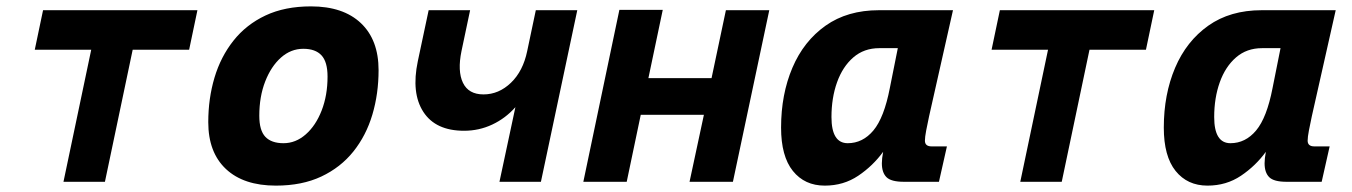

<svg xmlns="http://www.w3.org/2000/svg" viewBox="-20 -570 4240 602"><path d="M179 0 266 -414H89L115 -538H599L573 -414H396L309 0Z M845 12Q744 12 688.5 -40Q633 -92 633 -187Q633 -261 652.5 -326.5Q672 -392 712 -442.5Q752 -493 812.5 -521.5Q873 -550 955 -550Q1056 -550 1111.5 -497.5Q1167 -445 1167 -350Q1167 -276 1147.5 -210.5Q1128 -145 1088 -95Q1048 -45 987.5 -16.5Q927 12 845 12ZM869 -121Q907 -121 938.5 -148.5Q970 -176 988.5 -223.5Q1007 -271 1007 -330Q1007 -376 988 -396.5Q969 -417 931 -417Q892 -417 861 -389.5Q830 -362 811.5 -314.5Q793 -267 793 -207Q793 -161 812 -141Q831 -121 869 -121Z M1546 0 1596 -234Q1565 -199 1523.5 -179.5Q1482 -160 1435 -160Q1346 -160 1307.5 -219Q1269 -278 1290 -378L1324 -538H1454L1427 -410Q1414 -347 1431.5 -310.5Q1449 -274 1496 -274Q1544 -274 1582 -310.5Q1620 -347 1633 -410L1660 -538H1790L1676 0Z M1809 0 1922 -539H2058L2013 -325H2211L2256 -538H2392L2278 0H2142L2187 -210H1989L1945 0Z M2566 12Q2503 12 2466 -34Q2429 -80 2429 -170Q2429 -274 2464.5 -357.5Q2500 -441 2568.5 -489.5Q2637 -538 2736 -538H2968L2893 -205Q2888 -182 2884 -161Q2880 -140 2880 -129Q2880 -111 2901 -111H2949L2924 0H2814Q2774 0 2759.5 -14.5Q2745 -29 2745 -58Q2745 -73 2749 -94Q2717 -50 2671 -19Q2625 12 2566 12ZM2638 -121Q2685 -121 2718.5 -161Q2752 -201 2770 -294L2795 -419H2737Q2689 -419 2655.5 -390Q2622 -361 2604.5 -312Q2587 -263 2587 -203Q2587 -121 2638 -121Z M3179 0 3266 -414H3089L3115 -538H3599L3573 -414H3396L3309 0Z M3766 12Q3703 12 3666 -34Q3629 -80 3629 -170Q3629 -274 3664.5 -357.5Q3700 -441 3768.5 -489.5Q3837 -538 3936 -538H4168L4093 -205Q4088 -182 4084 -161Q4080 -140 4080 -129Q4080 -111 4101 -111H4149L4124 0H4014Q3974 0 3959.5 -14.5Q3945 -29 3945 -58Q3945 -73 3949 -94Q3917 -50 3871 -19Q3825 12 3766 12ZM3838 -121Q3885 -121 3918.5 -161Q3952 -201 3970 -294L3995 -419H3937Q3889 -419 3855.5 -390Q3822 -361 3804.5 -312Q3787 -263 3787 -203Q3787 -121 3838 -121Z"/></svg>

Font: Geist Mono ExtraBold
Style: Italic
Weight: 800
Italic angle: -12°
Monospace: yes
Designer: Basement.studio, Andrés Briganti, Mateo Zaragoza
Foundry: Basement.studio, Vercel, Andrés Briganti, Guido Ferreyra, Mateo Zaragoza
Version: Version 1.500; ttfautohint (v1.8.4.7-5d5b)